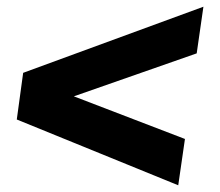

<svg xmlns="http://www.w3.org/2000/svg" viewBox="-20 -541 655 572"><path d="M511 11 30 -185 49 -324 586 -521 566 -382 200 -254 531 -127Z"/></svg>

Font: Chivo Medium Black
Style: Italic
Weight: 900
Italic angle: -8.05°
Version: Version 2.002